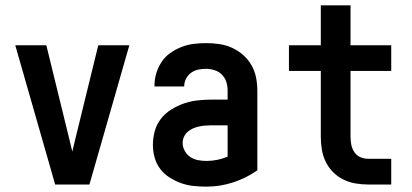

<svg xmlns="http://www.w3.org/2000/svg" viewBox="-20 -689 1540 717"><path d="M186 0 37 -520H153L238 -173Q241 -161 244 -148Q247 -135 250 -123Q253 -135 256 -148Q259 -161 262 -173L347 -520H463L314 0Z M751 8Q727 8 703 5.5Q679 3 656.5 -5Q634 -13 613.5 -26Q593 -39 578.5 -58Q564 -77 557.5 -100.5Q551 -124 551 -148Q551 -174 558 -199.5Q565 -225 581 -245.5Q597 -266 619.5 -280Q642 -294 666.5 -302.5Q691 -311 717 -314Q743 -317 769 -317H830V-351Q830 -368 825 -383.5Q820 -399 808.5 -410.5Q797 -422 781 -427Q765 -432 749 -432Q734 -432 720 -429Q706 -426 694 -417.5Q682 -409 675 -395.5Q668 -382 668 -368V-366H557V-371Q557 -394 564 -416.5Q571 -439 584 -458.5Q597 -478 616.5 -491.5Q636 -505 657.5 -513.5Q679 -522 702.5 -525Q726 -528 749 -528Q774 -528 798.5 -524.5Q823 -521 845.5 -511Q868 -501 887 -484.5Q906 -468 918.5 -446.5Q931 -425 936 -400.5Q941 -376 941 -351V-53Q900 -24 851 -8Q802 8 751 8ZM751 -88Q771 -88 791 -92Q811 -96 830 -104V-221H769Q757 -221 745.5 -220Q734 -219 722.5 -216.5Q711 -214 700 -209Q689 -204 680.5 -196.5Q672 -189 667 -178Q662 -167 662 -155Q662 -140 670 -125.5Q678 -111 691 -102.5Q704 -94 719.5 -91Q735 -88 751 -88Z M1441 0H1355Q1331 0 1307.5 -4Q1284 -8 1262.5 -18.5Q1241 -29 1224 -46Q1207 -63 1196.5 -84.5Q1186 -106 1182 -130Q1178 -154 1178 -178V-424H1059V-520H1178V-669H1289V-520H1441V-424H1289V-178Q1289 -163 1292 -148Q1295 -133 1303.5 -120.5Q1312 -108 1326 -102Q1340 -96 1355 -96H1441Z"/></svg>

Font: Moesevka
Style: Bold
Weight: 700
Monospace: yes
Designer: Belleve Invis
Foundry: Belleve Invis
Version: Version 32.5.0; ttfautohint (v1.8.4)